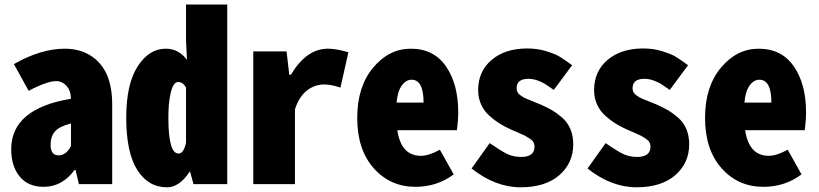

<svg xmlns="http://www.w3.org/2000/svg" viewBox="-20 -794 3530 828"><path d="M168 11.7Q101.6 11.7 64.9 -32.7Q28.3 -77.1 28.3 -150.4Q28.3 -325.2 286.1 -368.2Q285.2 -404.3 266.1 -424.3Q247.1 -444.3 223.6 -444.3Q182.6 -444.3 103.5 -402.3L40 -517.6Q156.2 -584 259.8 -584Q351.6 -584 407.7 -523.4Q463.9 -462.9 463.9 -343.8V0H320.3L305.7 -61.5H301.8Q249 11.7 168 11.7ZM232.4 -124Q265.6 -124 286.1 -164.1V-261.7Q236.3 -249 217.3 -227.5Q198.2 -206.1 198.2 -169.9Q198.2 -124 232.4 -124Z M700.2 13.7Q619.1 13.7 571.8 -61.5Q524.4 -136.7 524.4 -286.1Q524.4 -431.6 573.7 -507.8Q623 -584 694.3 -584Q751 -584 786.1 -536.1L782.2 -622.1V-774.4H960V0H814.5L799.8 -53.7H797.9Q753.9 13.7 700.2 13.7ZM750 -131.8Q771.5 -131.8 782.2 -177.7V-416Q769.5 -440.4 748 -440.4Q737.3 -440.4 728.5 -427.2Q719.7 -414.1 712.9 -377.9Q706.1 -341.8 706.1 -286.1Q706.1 -131.8 750 -131.8Z M1072.3 0V-572.3H1215.8L1227.5 -471.7H1234.4Q1301.8 -584 1393.6 -584Q1431.6 -584 1482.4 -568.4L1448.2 -416Q1409.2 -429.7 1377.9 -429.7Q1336.9 -429.7 1303.2 -403.3Q1269.5 -377 1252 -322.3V0Z M1771.5 11.7Q1663.1 11.7 1591.8 -68.4Q1520.5 -148.4 1520.5 -286.1Q1520.5 -419.9 1588.9 -502Q1657.2 -584 1752 -584Q1850.6 -584 1903.3 -507.8Q1956.1 -431.6 1956.1 -309.6Q1956.1 -273.4 1950.2 -232.4H1693.4Q1710 -122.1 1794.9 -122.1Q1830.1 -122.1 1877 -148.4L1936.5 -42Q1865.2 11.7 1771.5 11.7ZM1690.4 -351.6H1806.6Q1806.6 -450.2 1754.9 -450.2Q1730.5 -450.2 1712.4 -424.8Q1694.3 -399.4 1690.4 -351.6Z M2224.6 13.7Q2116.2 13.7 2013.7 -67.4L2091.8 -176.8Q2139.6 -143.6 2166.5 -130.4Q2193.4 -117.2 2227.5 -117.2Q2285.2 -117.2 2285.2 -162.1Q2285.2 -171.9 2280.8 -180.2Q2276.4 -188.5 2264.6 -196.3Q2252.9 -204.1 2244.6 -208.5Q2236.3 -212.9 2214.4 -222.2Q2192.4 -231.4 2181.6 -236.3Q2154.3 -249 2133.8 -261.7Q2113.3 -274.4 2090.3 -294.9Q2067.4 -315.4 2054.7 -343.8Q2042 -372.1 2042 -405.3Q2042 -486.3 2100.1 -535.6Q2158.2 -585 2253.9 -585Q2297.9 -585 2335.9 -573.2Q2374 -561.5 2394 -549.3Q2414.1 -537.1 2447.3 -512.7L2368.2 -406.2Q2338.9 -426.8 2327.6 -433.6Q2316.4 -440.4 2297.4 -447.3Q2278.3 -454.1 2258.8 -454.1Q2208 -454.1 2208 -413.1Q2208 -403.3 2212.4 -395.5Q2216.8 -387.7 2228 -380.4Q2239.3 -373 2248 -369.1Q2256.8 -365.2 2277.8 -356.9Q2298.8 -348.6 2310.5 -343.8Q2338.9 -331.1 2359.4 -319.3Q2379.9 -307.6 2403.3 -287.6Q2426.8 -267.6 2439.5 -238.3Q2452.1 -209 2452.1 -171.9Q2452.1 -90.8 2392.1 -38.6Q2332 13.7 2224.6 13.7Z M2724.6 13.7Q2616.2 13.7 2513.7 -67.4L2591.8 -176.8Q2639.6 -143.6 2666.5 -130.4Q2693.4 -117.2 2727.5 -117.2Q2785.2 -117.2 2785.2 -162.1Q2785.2 -171.9 2780.8 -180.2Q2776.4 -188.5 2764.6 -196.3Q2752.9 -204.1 2744.6 -208.5Q2736.3 -212.9 2714.4 -222.2Q2692.4 -231.4 2681.6 -236.3Q2654.3 -249 2633.8 -261.7Q2613.3 -274.4 2590.3 -294.9Q2567.4 -315.4 2554.7 -343.8Q2542 -372.1 2542 -405.3Q2542 -486.3 2600.1 -535.6Q2658.2 -585 2753.9 -585Q2797.9 -585 2835.9 -573.2Q2874 -561.5 2894 -549.3Q2914.1 -537.1 2947.3 -512.7L2868.2 -406.2Q2838.9 -426.8 2827.6 -433.6Q2816.4 -440.4 2797.4 -447.3Q2778.3 -454.1 2758.8 -454.1Q2708 -454.1 2708 -413.1Q2708 -403.3 2712.4 -395.5Q2716.8 -387.7 2728 -380.4Q2739.3 -373 2748 -369.1Q2756.8 -365.2 2777.8 -356.9Q2798.8 -348.6 2810.5 -343.8Q2838.9 -331.1 2859.4 -319.3Q2879.9 -307.6 2903.3 -287.6Q2926.8 -267.6 2939.5 -238.3Q2952.1 -209 2952.1 -171.9Q2952.1 -90.8 2892.1 -38.6Q2832 13.7 2724.6 13.7Z M3271.5 11.7Q3163.1 11.7 3091.8 -68.4Q3020.5 -148.4 3020.5 -286.1Q3020.5 -419.9 3088.9 -502Q3157.2 -584 3252 -584Q3350.6 -584 3403.3 -507.8Q3456.1 -431.6 3456.1 -309.6Q3456.1 -273.4 3450.2 -232.4H3193.4Q3210 -122.1 3294.9 -122.1Q3330.1 -122.1 3377 -148.4L3436.5 -42Q3365.2 11.7 3271.5 11.7ZM3190.4 -351.6H3306.6Q3306.6 -450.2 3254.9 -450.2Q3230.5 -450.2 3212.4 -424.8Q3194.3 -399.4 3190.4 -351.6Z"/></svg>

Font: GenEi Gothic M Heavy
Style: Regular
Weight: 800
Designer: o_tamon (Modified); [Source Han Sans]
Ryoko NISHIZUKA  (kana & ideographs); Paul D. Hunt (Latin, Greek & Cyrillic); Wenl
Version: Version 1.1a;Original Version 1.004